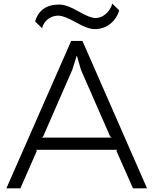

<svg xmlns="http://www.w3.org/2000/svg" viewBox="-20 -1035 843 1055"><path d="M210 -279H593L585 -286L425 -651L403 -727H401L377 -651L217 -285ZM433 -810 788 0H711L620 -205L623 -212H180L182 -205L92 0H15L371 -810ZM597 -1015 635 -978Q621 -931 584.5 -903Q548 -875 500 -875Q463 -875 397.5 -912Q332 -949 300 -949Q270 -949 245 -931Q220 -913 211 -880L173 -917Q200 -1010 306 -1010Q346 -1010 410 -973Q474 -936 505 -936Q536 -936 562 -959Q588 -982 597 -1015Z"/></svg>

Font: Sinkin Sans 300 Light
Style: Regular
Weight: 300
Designer: Keith Bates
Foundry: K-Type
Version: Sinkin Sans (version 1.0)  by Keith Bates   •   © 2014   www